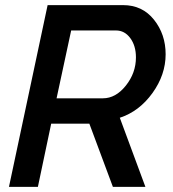

<svg xmlns="http://www.w3.org/2000/svg" viewBox="-20 -730 677 750"><path d="M15 0 166 -710H461Q536 -710 581.5 -653Q627 -596 627 -518Q627 -438 575.5 -366.5Q524 -295 448 -270L548 0H421L329 -247H180L128 0ZM382 -346Q432 -346 471.5 -395.5Q511 -445 511 -506Q511 -551 489 -581Q467 -611 433 -611H258L201 -346Z"/></svg>

Font: Raleway-v4020 SemiBold
Style: Italic
Weight: 600
Italic angle: -12°
Designer: Matt McInerney, Pablo Impallari, Rodrigo Fuenzalida
Foundry: Matt McInerney, Pablo Impallari, Rodrigo Fuenzalida
Version: Version 4.020;PS 004.020;hotconv 1.0.88;makeotf.lib2.5.64775